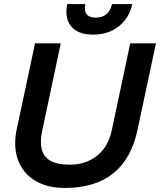

<svg xmlns="http://www.w3.org/2000/svg" viewBox="-20 -913 790 948"><path d="M308 -855Q308 -876 312 -893H401Q399 -879 399 -873Q399 -826 453 -826Q485 -826 505.5 -843Q526 -860 533 -893H633Q619 -825 567 -783.5Q515 -742 440 -742Q376 -742 342 -772Q308 -802 308 -855ZM55 -205Q55 -240 62 -272L153 -699H280L189 -270Q182 -239 182 -212Q182 -154 217 -127Q252 -100 325 -100Q403 -100 458.5 -143.5Q514 -187 532 -270L623 -699H750L659 -272Q598 15 300 15Q223 15 168 -13Q113 -41 84 -91Q55 -141 55 -205Z"/></svg>

Font: Prompt Medium
Style: Italic
Weight: 500
Italic angle: -12°
Designer: Katatrad Team
Foundry: CadsonDemak
Version: Version 1.001